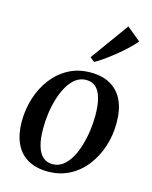

<svg xmlns="http://www.w3.org/2000/svg" viewBox="-125 -917 802 1011"><g transform="rotate(15 276.0 -412.0)"><path d="M318.5 -551Q384 -551 428.5 -525Q473 -499 495.8 -450Q518.5 -401 518.5 -331Q519 -264.5 499.5 -203Q480 -141.5 443 -93Q406 -44.5 353.2 -16.5Q300.5 11.5 234 11.5Q169.5 11.5 124.8 -14.2Q80 -40 57.2 -89Q34.5 -138 34 -206.5Q34 -274 53.5 -336Q73 -398 110 -446.5Q147 -495 199.8 -523Q252.5 -551 318.5 -551ZM306.5 -507Q274.5 -507 249.5 -488Q224.5 -469 206 -437Q187.5 -405 175.5 -365Q163.5 -325 157.8 -282.5Q152 -240 152.5 -200.5Q152.5 -143.5 163.8 -106.2Q175 -69 196.2 -50.8Q217.5 -32.5 248 -32.5Q279.5 -32.5 304.2 -51.2Q329 -70 347.2 -102Q365.5 -134 377.2 -174Q389 -214 394.8 -256.2Q400.5 -298.5 400.5 -337.5Q400.5 -392.5 390.5 -430.2Q380.5 -468 359.8 -487.5Q339 -507 306.5 -507ZM296.5 -628.5 447 -836.5 522 -775Q513.5 -763 496.5 -746Q479.5 -729 457 -709.2Q434.5 -689.5 410.2 -670.5Q386 -651.5 362.8 -635.2Q339.5 -619 321 -609Z"/></g></svg>

Font: Merriweather 60pt Medium
Style: Italic
Weight: 500
Italic angle: -7.8°
Version: Version 2.101